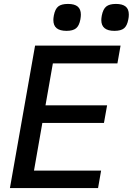

<svg xmlns="http://www.w3.org/2000/svg" viewBox="-20 -957 676 977"><path d="M158.5 -725H593.5L577.5 -634.5H249L211.5 -421H525L509 -331.5H195.5L153 -89H494.5L479 0H30.5ZM251.5 -855.5Q251.5 -864.5 254 -878.5Q260.5 -911.5 276.5 -924.2Q292.5 -937 326 -937Q359.5 -937 375.5 -923.5Q391.5 -910 391.5 -882.5Q391.5 -873 389 -858Q383 -826 367 -813Q351 -800 318.5 -800Q285 -800 268.2 -813.5Q251.5 -827 251.5 -855.5ZM495.5 -855Q495.5 -864 498 -878Q504.5 -911 520.8 -924Q537 -937 570 -937Q602.5 -937 619 -924Q635.5 -911 635.5 -883Q635.5 -870 633 -858.5Q627 -826 611.2 -813Q595.5 -800 562 -800Q495.5 -800 495.5 -855Z"/></svg>

Font: JuliaMono MediumItalic
Style: Regular
Weight: 500
Italic angle: -9°
Monospace: yes
Designer: cormullion
Foundry: corm
Version: Version 0.049; ttfautohint (v1.8.4)